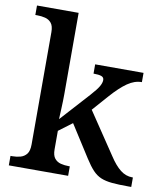

<svg xmlns="http://www.w3.org/2000/svg" viewBox="-85 -829 769 899"><g transform="rotate(10 300.0 -380.0)"><path d="M18 0V-45H27Q47 -45 65 -50Q83 -55 94.5 -69.5Q106 -84 106 -115V-649Q106 -678 94.5 -692Q83 -706 65 -710.5Q47 -715 27 -715H18V-760H216V-374Q216 -361 215.5 -340.5Q215 -320 214 -300.5Q213 -281 212.5 -267.5Q212 -254 212 -254L337 -392Q365 -423 374.5 -440Q384 -457 384 -470Q384 -483 371.5 -487.5Q359 -492 334 -492V-536H564V-492Q529 -492 495.5 -468.5Q462 -445 423 -401L355 -324L488 -126Q514 -86 540 -65.5Q566 -45 597 -45H600V0H586Q539 0 508 -3Q477 -6 455.5 -15Q434 -24 416 -43Q398 -62 377 -95L280 -247L216 -199V-111Q216 -82 227.5 -68Q239 -54 257 -49.5Q275 -45 295 -45H300V0Z"/></g></svg>

Font: Noto Serif Tamil Medium
Style: Regular
Weight: 500
Designer: Indian Type Foundry, Tom Grace, and the Monotype Design Team
Foundry: Monotype Imaging Inc.
Version: Version 2.004; ttfautohint (v1.8.4.7-5d5b)